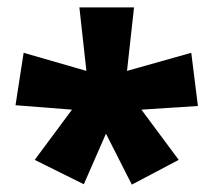

<svg xmlns="http://www.w3.org/2000/svg" viewBox="-20 -780 577 520"><path d="M343 -760H195L214 -588L44 -637L22 -495L175 -483L74 -347L207 -281L267 -418L337 -280L464 -347L363 -483L516 -493L498 -637L324 -588Z"/></svg>

Font: Noto Sans Lao UI Blk
Style: Regular
Weight: 900
Designer: Monotype Design Team
Foundry: Monotype Imaging Inc.
Version: Version 2.000